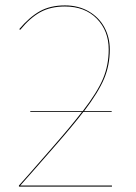

<svg xmlns="http://www.w3.org/2000/svg" viewBox="-20 -690 503 710"><path d="M394 -4V0H50V-4L83 -41Q103 -64 173.5 -144.5Q244 -225 283 -276H92V-279H286Q340 -349 361 -399Q382 -449 382 -507Q382 -576 338 -621Q294 -666 220 -666Q167 -666 129 -645Q91 -624 55 -580L51 -582Q89 -627 127.5 -648.5Q166 -670 220 -670Q270 -670 308 -648Q346 -626 366 -589Q386 -552 386 -507Q386 -449 365 -399Q344 -349 291 -279H393V-276H288Q249 -225 182 -148.5Q115 -72 101 -56L55 -4Z"/></svg>

Font: FiraGO Four
Style: Regular
Weight: 100
Designer: bBox Type
Foundry: bBox Type GmbH
Version: Version 1.001